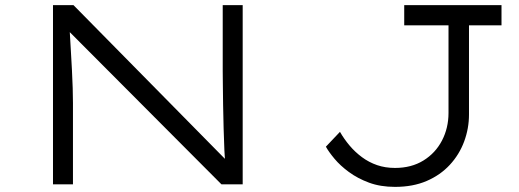

<svg xmlns="http://www.w3.org/2000/svg" viewBox="-20 -720 2026 750"><path d="M187 0V-700H267L869 -89L862 -71Q858 -94 856.5 -133.5Q855 -173 853.5 -219Q852 -265 851.5 -310Q851 -355 850.5 -390.5Q850 -426 850 -443V-700H928V0H845L249 -598L251 -619Q252 -606 253.5 -579.5Q255 -553 257 -518.5Q259 -484 261 -447Q263 -410 264 -376Q265 -342 265 -318V0ZM1523 10Q1466 10 1421.5 -6.5Q1377 -23 1343 -48Q1309 -73 1286.5 -100Q1264 -127 1253 -147L1308 -205Q1324 -177 1345.5 -151.5Q1367 -126 1394 -106Q1421 -86 1453 -75Q1485 -64 1523 -64Q1587 -64 1634 -93Q1681 -122 1706.5 -171Q1732 -220 1732 -279V-621H1559V-700H1939V-621H1812V-273Q1812 -218 1793 -167Q1774 -116 1737 -76Q1700 -36 1646.5 -13Q1593 10 1523 10Z"/></svg>

Font: Lexend Zetta Light
Style: Regular
Weight: 300
Designer: Bonnie Shaver-Troup, Thomas Jockin
Foundry: Lexend
Version: Version 1.007